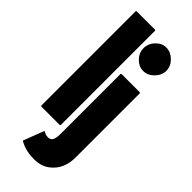

<svg xmlns="http://www.w3.org/2000/svg" viewBox="-357 -915 1245 1245"><g transform="rotate(45 266.0 -292.5)"><path d="M63 7H233L237 3V-863L233 -867H63L59 -863V3ZM277 -506V50C277 76 272 94 263 107L262 108C255 114 244 118 233 118C215 118 198 108 191 104L188 108L135 247L139 251C164 262 194 282 272 282C328 282 365 264 394 236L402 228C440 190 454 135 454 84V-506L450 -510H281ZM299 -808 292 -801C275 -783 264 -758 264 -730C264 -702 274 -678 291 -660L298 -653C315 -635 339 -623 366 -623C394 -623 418 -634 436 -652L443 -659C461 -677 473 -702 473 -730C473 -758 462 -782 444 -800L437 -807C419 -825 394 -837 366 -837C339 -837 316 -826 299 -808Z"/></g></svg>

Font: Hussar Woodtype
Style: Bd
Weight: 900
Foundry: Cannot Into Space Fonts
Version: Version 1.07